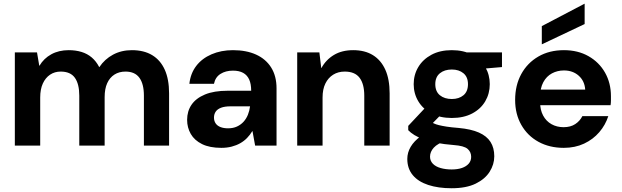

<svg xmlns="http://www.w3.org/2000/svg" viewBox="-20 -775 3310 1022"><path d="M59 0V-496H177L189 -425H190Q213 -464 253 -486Q293 -508 346 -508Q383 -508 414 -498.5Q445 -489 468.5 -469Q492 -449 508 -418H509Q537 -460 581.5 -484Q626 -508 682 -508Q746 -508 790 -481.5Q834 -455 857 -404Q880 -353 880 -278V0H746V-266Q746 -328 722 -361Q698 -394 648 -394Q614 -394 589 -378Q564 -362 550.5 -332Q537 -302 537 -258V0H402V-266Q402 -328 378.5 -361Q355 -394 303 -394Q271 -394 246.5 -377.5Q222 -361 208 -330.5Q194 -300 194 -256V0Z M1158 12Q1096 12 1055.5 -8Q1015 -28 995.5 -62Q976 -96 976 -137Q976 -183 999.5 -217.5Q1023 -252 1071 -272Q1119 -292 1192 -292H1317Q1317 -328 1306.5 -351.5Q1296 -375 1274.5 -387Q1253 -399 1220 -399Q1181 -399 1153.5 -381.5Q1126 -364 1119 -329H988Q994 -384 1024.5 -424Q1055 -464 1106 -486Q1157 -508 1220 -508Q1291 -508 1343 -484.5Q1395 -461 1423.5 -415.5Q1452 -370 1452 -305V0H1338L1324 -77H1323Q1311 -57 1295 -40.5Q1279 -24 1258.5 -12.5Q1238 -1 1213 5.5Q1188 12 1158 12ZM1194 -92Q1221 -92 1241.5 -101.5Q1262 -111 1276.5 -127Q1291 -143 1299.5 -164Q1308 -185 1311 -209H1207Q1176 -209 1156.5 -201.5Q1137 -194 1128 -180.5Q1119 -167 1119 -149Q1119 -131 1128 -118Q1137 -105 1154 -98.5Q1171 -92 1194 -92Z M1562 0V-496H1680L1690 -413H1691Q1715 -457 1757.5 -482.5Q1800 -508 1860 -508Q1922 -508 1965 -481.5Q2008 -455 2031 -404Q2054 -353 2054 -278V0H1919V-266Q1919 -328 1894 -361Q1869 -394 1815 -394Q1780 -394 1753.5 -377.5Q1727 -361 1712 -330.5Q1697 -300 1697 -256V0Z M2384 227Q2313 227 2259.5 209.5Q2206 192 2177 157Q2148 122 2148 71Q2148 37 2166 6.5Q2184 -24 2218.5 -49Q2253 -74 2304 -92L2354 -26Q2309 -11 2289 11Q2269 33 2269 59Q2269 81 2284 96.5Q2299 112 2325.5 119.5Q2352 127 2384 127Q2416 127 2439 119Q2462 111 2475 96Q2488 81 2488 60Q2488 34 2469 17.5Q2450 1 2395 -3Q2344 -7 2305 -14.5Q2266 -22 2236.5 -32.5Q2207 -43 2186 -56Q2165 -69 2153 -82V-105L2260 -219L2350 -188L2230 -65L2268 -129Q2279 -123 2289.5 -118Q2300 -113 2316 -109Q2332 -105 2357 -101Q2382 -97 2421 -94Q2487 -88 2529 -69.5Q2571 -51 2591 -19.5Q2611 12 2611 57Q2611 100 2586.5 139Q2562 178 2512 202.5Q2462 227 2384 227ZM2385 -147Q2322 -147 2276.5 -171Q2231 -195 2206.5 -236Q2182 -277 2182 -327Q2182 -377 2206.5 -418Q2231 -459 2276.5 -483.5Q2322 -508 2385 -508Q2448 -508 2493.5 -483.5Q2539 -459 2563 -418Q2587 -377 2587 -327Q2587 -277 2563 -236Q2539 -195 2493.5 -171Q2448 -147 2385 -147ZM2385 -248Q2423 -248 2447 -268Q2471 -288 2471 -327Q2471 -365 2447 -385Q2423 -405 2385 -405Q2346 -405 2321.5 -385Q2297 -365 2297 -327Q2297 -288 2321.5 -268Q2346 -248 2385 -248ZM2466 -402 2444 -496H2652V-418Z M2981 12Q2905 12 2846.5 -20Q2788 -52 2755 -110Q2722 -168 2722 -243Q2722 -321 2754.5 -380.5Q2787 -440 2845.5 -474Q2904 -508 2982 -508Q3056 -508 3112.5 -476Q3169 -444 3200.5 -388.5Q3232 -333 3232 -263Q3232 -253 3232 -240.5Q3232 -228 3230 -215H2819V-298H3095Q3092 -344 3060.5 -372Q3029 -400 2982 -400Q2947 -400 2918 -384.5Q2889 -369 2872 -337.5Q2855 -306 2855 -259V-230Q2855 -190 2871 -160Q2887 -130 2915.5 -114Q2944 -98 2980 -98Q3017 -98 3042 -114.5Q3067 -131 3080 -157H3218Q3203 -110 3170 -71.5Q3137 -33 3089 -10.5Q3041 12 2981 12ZM2864 -539V-636L3091 -755H3092V-647Z"/></svg>

Font: DM Sans 28pt
Style: Bold
Weight: 700
Version: Version 4.004;gftools[0.9.30]